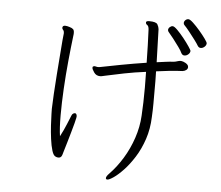

<svg xmlns="http://www.w3.org/2000/svg" viewBox="-56 -842 1113 968"><g transform="rotate(5 500.0 -357.5)"><path d="M961 -665Q961 -670 948.5 -687.5Q936 -705 918 -726Q900 -747 883.5 -762.5Q867 -778 859 -778Q850 -778 843.5 -771.5Q837 -765 837 -757Q837 -751 841 -747Q851 -737 867 -717Q883 -697 897.5 -677.5Q912 -658 917 -649Q923 -639 933 -639Q943 -639 952 -647Q961 -655 961 -665ZM841 -565H839Q830 -565 821.5 -562Q813 -559 804 -558Q785 -557 763 -554Q741 -551 718 -548L713 -715Q712 -726 705 -738.5Q698 -751 663 -751Q649 -751 647 -745V-743Q647 -735 654.5 -730.5Q662 -726 663 -708Q665 -672 666 -629.5Q667 -587 668 -541Q603 -531 539 -519Q475 -507 436 -499Q432 -498 426 -498Q420 -498 416 -499.5Q412 -501 408 -501Q407 -501 401 -499Q398 -498 398 -492Q398 -485 409 -469Q420 -453 440 -453Q447 -453 453.5 -455Q460 -457 467 -458Q507 -467 560 -477.5Q613 -488 669 -495Q669 -476 669.5 -456Q670 -436 670 -417Q670 -378 669 -341.5Q668 -305 666 -273Q663 -216 644 -159.5Q625 -103 595 -54Q565 -5 529 32Q514 47 514 56Q514 63 522 63Q531 63 553 48Q575 33 602 4.5Q629 -24 655 -65Q681 -106 698.5 -158Q716 -210 718 -271Q720 -306 720 -338.5Q720 -371 720 -402Q720 -428 720 -452.5Q720 -477 719 -502Q754 -507 788 -510.5Q822 -514 851 -515Q862 -516 870 -522Q878 -528 878 -537Q878 -541 877 -543Q874 -551 862.5 -557.5Q851 -564 841 -565ZM883 -620Q883 -623 871 -641Q859 -659 841.5 -681Q824 -703 807.5 -719.5Q791 -736 783 -736Q775 -736 768 -729.5Q761 -723 761 -715Q761 -709 766 -704Q775 -694 790.5 -674Q806 -654 820 -634.5Q834 -615 838 -605Q844 -594 854 -594Q865 -594 874 -602Q883 -610 883 -620ZM332 -256H330Q326 -256 321 -253Q316 -250 313 -242Q308 -230 295 -198Q282 -166 265 -134Q259 -173 259 -240Q259 -301 263 -373.5Q267 -446 274 -517Q281 -588 288 -645Q289 -650 289 -653.5Q289 -657 289 -660Q289 -672 283.5 -677.5Q278 -683 264 -687Q257 -689 252.5 -690Q248 -691 243 -691Q232 -691 230 -684Q230 -683 229.5 -682Q229 -681 229 -680Q229 -674 234 -669Q239 -664 239 -655V-651Q238 -648 235.5 -617.5Q233 -587 229.5 -540.5Q226 -494 222 -442.5Q218 -391 215.5 -344.5Q213 -298 212 -268Q212 -266 212.5 -242Q213 -218 215 -184.5Q217 -151 221.5 -116.5Q226 -82 233.5 -57.5Q241 -33 253 -29Q259 -26 267 -26Q272 -26 277 -29Q282 -32 285 -41Q286 -45 291.5 -63Q297 -81 304.5 -106.5Q312 -132 319.5 -158.5Q327 -185 332.5 -205.5Q338 -226 339 -233Q339 -235 339.5 -237Q340 -239 340 -240Q340 -253 332 -256Z"/></g></svg>

Font: Klee One
Style: Regular
Weight: 400
Designer: Fontworks Inc.
Foundry: Fontworks Inc.
Version: Version 1.100